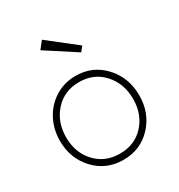

<svg xmlns="http://www.w3.org/2000/svg" viewBox="-157 -744 803 862"><g transform="rotate(-30 244.5 -313.0)"><path d="M310.5 -501 156.5 -601 186 -638.5 330 -525.5ZM29 -204Q29 -263.5 55.2 -313.5Q81.5 -363.5 129 -393Q176.5 -422.5 235 -422.5Q323.5 -422.5 381.8 -359Q440 -295.5 440 -204Q440 -113 382 -50.5Q324 12 235 12Q146 12 87.5 -50.5Q29 -113 29 -204ZM408 -204Q408 -283.5 359.8 -337Q311.5 -390.5 235 -390.5Q158 -390.5 109.5 -337Q61 -283.5 61 -204Q61 -125 109.5 -72.5Q158 -20 235 -20Q312 -20 360 -72.5Q408 -125 408 -204Z"/></g></svg>

Font: League Spartan ExtraLight
Style: Regular
Weight: 200
Foundry: The League of Moveable Type
Version: Version 2.002